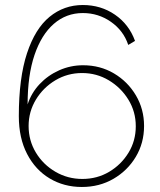

<svg xmlns="http://www.w3.org/2000/svg" viewBox="-20 -735 637 765"><path d="M554 -233Q554 -165 521 -110Q488 -55 432 -22.5Q376 10 306 10Q235 10 178 -24Q121 -58 88 -121.5Q55 -185 55 -272Q55 -424 87.5 -522.5Q120 -621 177.5 -668Q235 -715 310 -715Q382 -715 438 -676.5Q494 -638 518 -572L491 -556Q472 -613 422 -648Q372 -683 310 -683Q244 -683 194.5 -640Q145 -597 117.5 -516Q90 -435 90 -319Q105 -365 138 -400Q171 -435 216 -455Q261 -475 311 -475Q379 -475 434 -442.5Q489 -410 521.5 -355Q554 -300 554 -233ZM308 -22Q367 -22 415 -50.5Q463 -79 492 -126.5Q521 -174 521 -232Q521 -290 491.5 -338Q462 -386 413.5 -415Q365 -444 307 -444Q249 -444 200.5 -415Q152 -386 123 -338Q94 -290 94 -233Q94 -175 123 -127Q152 -79 201 -50.5Q250 -22 308 -22Z"/></svg>

Font: Raleway ExtraLight
Style: Regular
Weight: 200
Designer: Matt McInerney, Pablo Impallari, Rodrigo Fuenzalida
Foundry: Matt McInerney, Pablo Impallari, Rodrigo Fuenzalida
Version: Version 4.026